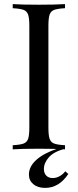

<svg xmlns="http://www.w3.org/2000/svg" viewBox="-20 -728 379 936"><path d="M297 -688Q261 -686 244.5 -680Q228 -674 222 -657Q216 -640 216 -602V-106Q216 -68 222 -51Q228 -34 244.5 -28Q261 -22 297 -20V0Q251 -3 170 -3Q84 -3 42 0V-20Q78 -22 94.5 -28Q111 -34 117 -51Q123 -68 123 -106V-602Q123 -640 117 -657Q111 -674 94.5 -680Q78 -686 42 -688V-708Q84 -705 170 -705Q250 -705 297 -708ZM194 96Q194 116 205.5 128Q217 140 237 140Q255 140 271.5 130.5Q288 121 298 107L313 120Q268 188 200 188Q164 188 142.5 170Q121 152 121 123Q121 84 157 51.5Q193 19 259 -3H297Q243 11 218.5 38.5Q194 66 194 96Z"/></svg>

Font: Playfair Display SC
Style: Regular
Weight: 400
Designer: Claus Eggers Sørensen
Foundry: Claus Eggers Sørensen
Version: Version 1.200; ttfautohint (v1.6)